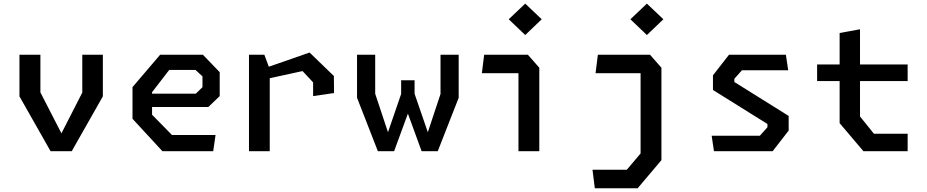

<svg xmlns="http://www.w3.org/2000/svg" viewBox="-20 -816 5000 1036"><path d="M253 0H367L535 -296V-520.5H424V-316.5L311.5 -96.5L198 -317.5V-520.5H85V-296Z M856.5 0H1130.5L1143 -87.5H908L800.5 -197V-238.5H1104L1165.5 -297.5V-426.5L1075 -520.5H844L695 -346V-175ZM800.5 -310.5V-318.5L893 -438.5H1035L1072.5 -404V-345.5L1036.5 -310.5Z M1669.5 -297.5 1782.5 -314 1781.5 -406 1650.5 -532.5 1430.5 -456 1406.5 -520.5H1323.5V0H1435.5V-394L1612.5 -432.5L1669.5 -371.5Z M2019 0H2106.5L2181 -203L2255 0H2342L2455 -288.5V-520.5H2357V-309L2288.5 -102.5L2217 -310V-383H2144.5V-309L2073.5 -102.5L2004.5 -310V-520.5H1906.5V-288.5Z M2777.5 0H2890V-450.5L2828.5 -520.5H2592.5L2580 -421H2777.5ZM2725 -712 2814 -627 2903 -712 2814 -796.5Z M3189.5 200H3420.5L3549 48V-450.5L3487.5 -520.5H3206L3193.5 -421H3436.5V12L3362 100H3177ZM3381.5 -712 3470.5 -627 3559.5 -712 3470.5 -796.5Z M3832.5 0H4149L4235.5 -111.5V-190.5L3942.5 -373.5V-391L3983.5 -437H4233L4220.5 -520.5H3913.5L3827 -409.5V-330.5L4121 -147V-129.5L4080 -83.5H3820Z M4639 0H4877.5V-94.5H4695.5L4620.5 -187.5V-378.5H4877.5V-468H4620.5V-658L4510.5 -638V-468H4389V-378.5H4510.5V-151.5Z"/></svg>

Font: Monaspace Krypton Medium
Style: Regular
Weight: 500
Designer: Riley Cran & the Lettermatic Team
Foundry: Lettermatic
Version: Version 1.101 (Monaspace Krypton)